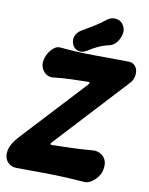

<svg xmlns="http://www.w3.org/2000/svg" viewBox="-123 -965 819 1056"><g transform="rotate(10 286.5 -437.5)"><path d="M84 -596Q87 -618 99 -639.5Q111 -661 129 -675Q147 -689 167 -686Q261 -677 356 -676.5Q451 -676 545 -675Q567 -675 580 -663Q593 -651 596.5 -633Q600 -615 594.5 -595Q589 -575 574 -560L206 -162Q202 -158 202.5 -154Q203 -150 210 -150Q267 -151 322.5 -153Q378 -155 438 -160Q459 -162 478.5 -152.5Q498 -143 509 -122Q520 -101 514 -69Q512 -48 497 -27Q482 -6 461.5 7.5Q441 21 419 19Q323 11 231 9.5Q139 8 41 8Q9 8 -10.5 -15.5Q-30 -39 -24 -76Q-20 -99 -6 -121Q8 -143 25 -161L352 -514Q356 -519 355.5 -523Q355 -527 348 -527Q299 -526 252 -524.5Q205 -523 153 -517Q132 -515 115 -526Q98 -537 89.5 -556Q81 -575 84 -596ZM313 -695Q288 -679 264.5 -685Q241 -691 230 -716V-718Q221 -740 229.5 -762Q238 -784 262 -798Q294 -817 325.5 -836Q357 -855 388 -880Q412 -899 440.5 -894.5Q469 -890 482 -865L485 -859Q494 -842 488.5 -817Q483 -792 467.5 -772Q452 -752 430 -746Q394 -738 365.5 -724.5Q337 -711 313 -695Z"/></g></svg>

Font: Winky Sans
Style: Bold Italic
Weight: 700
Italic angle: -8.97852°
Designer: Simon Atzbach
Foundry: typofactur
Version: Version 1.205